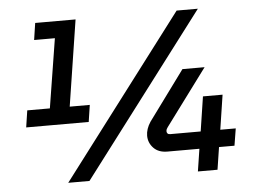

<svg xmlns="http://www.w3.org/2000/svg" viewBox="-50 -765 1114 829"><g transform="rotate(-5 507.0 -350.0)"><path d="M53 -254 64 -327H162L210 -627H120L131 -700H306L248 -327H335L324 -254ZM213 0 744 -700H836L305 0ZM775 0 790 -97H651Q613 -97 591.5 -119.5Q570 -142 570 -173Q570 -187 575 -202Q580 -217 590 -232L747 -446H843L662 -202Q659 -198 657 -194Q655 -190 655 -184Q655 -179 658.5 -175Q662 -171 670 -171H802L825 -321H910L887 -171H954L942 -97H875L860 0Z"/></g></svg>

Font: MuseoModerno Medium
Style: Italic
Weight: 500
Italic angle: -9°
Designer: Pablo Cosgaya, Héctor Gatti, Marcela Romero, and the Authors of The MuseoModerno Project.
Foundry: Omnibus-Type Team
Version: Version 1.003